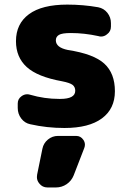

<svg xmlns="http://www.w3.org/2000/svg" viewBox="-20 -578 572 851"><path d="M168 81.1Q172.9 56.6 192.4 40.5Q211.9 24.4 237.3 24.4H317.4Q337.9 24.4 349.6 42Q356.4 51.8 356.4 63.5Q356.4 70.3 353.5 78.1L306.6 199.2Q296.9 223.6 275.4 238.3Q253.9 252.9 227.5 252.9H190.4Q168 252.9 154.3 235.4Q143.6 222.7 143.6 207Q143.6 202.1 144.5 196.3ZM227.5 -399.4Q227.5 -367.2 281.2 -356.4Q395.5 -338.9 442.4 -295.9Q489.3 -252.9 489.3 -173.8Q489.3 -95.7 431.6 -53.2Q374 -10.7 265.6 -10.7Q187.5 -10.7 114.3 -27.3Q89.8 -32.2 74.2 -52.7Q58.6 -73.2 58.6 -99.6V-119.1Q58.6 -139.6 75.2 -151.4Q86.9 -160.2 100.6 -160.2Q106.4 -160.2 113.3 -158.2Q176.8 -139.6 242.2 -139.6Q245.1 -139.6 247.1 -139.6Q313.5 -139.6 313.5 -175.8Q313.5 -192.4 301.8 -201.7Q290 -210.9 254.9 -217.8Q146.5 -237.3 98.6 -280.8Q50.8 -324.2 50.8 -395.5Q50.8 -472.7 108.4 -515.1Q166 -557.6 278.3 -557.6Q348.6 -557.6 415 -545.9Q440.4 -541 456.1 -521Q471.7 -501 471.7 -475.6V-460Q471.7 -438.5 454.1 -425.8Q442.4 -416 427.7 -416Q421.9 -416 416 -418Q353.5 -431.6 293.9 -431.6Q254.9 -431.6 241.2 -423.3Q227.5 -415 227.5 -399.4Z"/></svg>

Font: Gen Jyuu Gothic Heavy
Style: Bold
Weight: 900
Designer: [Source Han Sans]
Ryoko NISHIZUKA  (kana & ideographs); Paul D. Hunt (Latin, Greek & Cyrillic); Wenlong ZHANG  (bopomofo
Version: Version 1.002.20150607